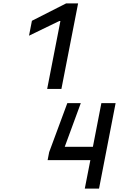

<svg xmlns="http://www.w3.org/2000/svg" viewBox="-20 -1020 707 1123"><path d="M366.5 -1000H436.8L339.2 -500H255.9L333.3 -897.1H326.8L149.7 -811.2L166.7 -898.4ZM559.2 83.3H475.9L508.5 -83.3H258.5L267.6 -130.2L373.7 -416.7H452.5L358.7 -161.5H523.4L572.9 -416.7H656.2Z"/></svg>

Font: Monoid
Style: Italic
Weight: 400
Width: 4
Italic angle: -11°
Monospace: yes
Version: Version 0.61